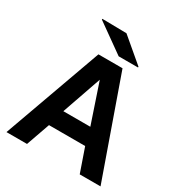

<svg xmlns="http://www.w3.org/2000/svg" viewBox="-213 -1089 1161 1237"><g transform="rotate(30 367.0 -470.5)"><path d="M459 -730 716.8 0H562L501 -175.8H231.9L169.9 0H17.1L279.8 -730ZM187 -935.1V-940.9L368.2 -938L543 -790V-784.2H398.9ZM267.1 -299.8H467.8L369.1 -592.8Z"/></g></svg>

Font: Nacelle Bold
Style: Regular
Weight: 700
Designer: Sora Sagano
Foundry: Sora Sagano
Version: Version 1.000;FEAKit 1.0